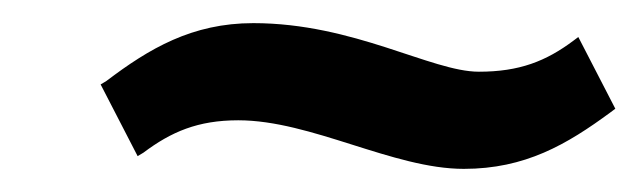

<svg xmlns="http://www.w3.org/2000/svg" viewBox="-20 -367 552 166"><path d="M394 -305C353 -305 286 -347 199 -347C146 -347 109 -325 72 -297L67 -294L99 -232L104 -235C128 -253 151 -263 186 -263C249 -263 320 -221 381 -221C434 -221 470 -242 508 -270L512 -273L480 -335L476 -332C452 -314 429 -305 394 -305Z"/></svg>

Font: Charger
Style: BdIt
Weight: 400
Designer: Jasper
Foundry: Cannot Into Space Fonts
Version: Version 0.98